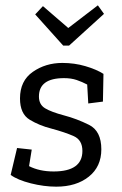

<svg xmlns="http://www.w3.org/2000/svg" viewBox="-20 -690 458 720"><path d="M217 -519 112 -636 141 -667 236 -585 347 -670 370 -638 239 -519ZM181 -47Q289 -47 289 -124Q289 -165 256.5 -179.5Q224 -194 172 -208Q128 -219 91.5 -241Q55 -263 55 -321Q55 -387 103 -420.5Q151 -454 214 -454Q259 -454 300 -442Q341 -430 368 -413L366 -309L311 -302L307 -373Q288 -383 267.5 -390Q247 -397 220 -397Q126 -397 126 -328Q126 -298 149 -284Q172 -270 221 -257Q267 -245 313.5 -222Q360 -199 360 -130Q360 -65 313 -27.5Q266 10 191 10Q145 10 95.5 -2.5Q46 -15 20 -34L44 -135L99 -129L89 -67Q128 -47 181 -47Z"/></svg>

Font: Zilla Slab
Style: Italic
Weight: 400
Italic angle: -6°
Designer: Typotheque.com
Foundry: Typotheque type foundry
Version: Version 1.1; 2017; ttfautohint (v1.6)